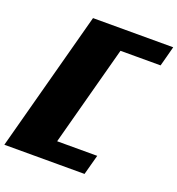

<svg xmlns="http://www.w3.org/2000/svg" viewBox="-153 -1000 1040 1125"><g transform="rotate(20 367.0 -437.5)"><path d="M0 0H500Q505.9 -21 516.8 -62.5Q527.8 -104 533.7 -125H283.7Q311.5 -229.5 367.4 -437.7Q423.3 -646 451.2 -750H701.2Q707 -771 718 -812.5Q729 -854 734.4 -875H234.4Q195.3 -729 117.2 -437.5Q39.1 -146 0 0Z"/></g></svg>

Font: Faithful 32x
Style: BoldOblique
Weight: 400
Foundry: Faithful Resource Pack
Version: Version 1.0; January 27, 2023